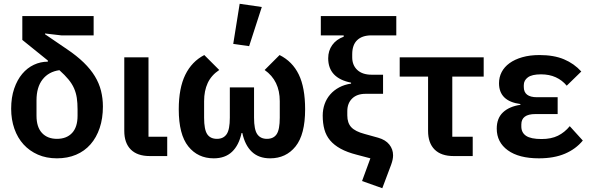

<svg xmlns="http://www.w3.org/2000/svg" viewBox="-20 -825 3125 1015"><path d="M304 -638 218 -648V-644L334 -565Q386 -530 422.5 -494.5Q459 -459 481.5 -422Q504 -385 514 -345Q524 -305 524 -262Q524 -199 507 -148.5Q490 -98 458.5 -62Q427 -26 382 -7Q337 12 281 12Q225 12 180.5 -7.5Q136 -27 104.5 -61.5Q73 -96 56 -144.5Q39 -193 39 -250Q39 -310 55 -356.5Q71 -403 97.5 -434.5Q124 -466 159 -482.5Q194 -499 233 -499V-505L98 -614V-740H475V-638ZM390 -247Q390 -281 386 -307.5Q382 -334 371.5 -358Q361 -382 342 -405Q323 -428 294 -454Q237 -446 205 -405Q173 -364 173 -295V-213Q173 -153 202 -122Q231 -91 281 -91Q332 -91 361 -122Q390 -153 390 -213Z M864 0H772Q706 0 671.5 -34.5Q637 -69 637 -133V-522H765V-102H864Z M1323 -203Q1323 -140 1340 -115.5Q1357 -91 1391 -91Q1426 -91 1442.5 -115.5Q1459 -140 1459 -203V-290Q1459 -399 1379 -455L1458 -534Q1526 -500 1559.5 -431Q1593 -362 1593 -247Q1593 -114 1542.5 -51Q1492 12 1408 12Q1348 12 1311.5 -22.5Q1275 -57 1261 -122H1257Q1243 -57 1206.5 -22.5Q1170 12 1110 12Q1026 12 975.5 -51Q925 -114 925 -247Q925 -359 959.5 -429.5Q994 -500 1060 -534L1139 -455Q1097 -427 1078 -386Q1059 -345 1059 -290V-203Q1059 -140 1075.5 -115.5Q1092 -91 1127 -91Q1161 -91 1178 -115.5Q1195 -140 1195 -203V-363H1323ZM1297 -581 1213 -593 1247 -805 1364 -788Z M1943 -638Q1895 -638 1868.5 -613Q1842 -588 1842 -538V-522Q1842 -480 1869 -455Q1896 -430 1945 -430H2005V-329H1912Q1867 -329 1841.5 -304Q1816 -279 1816 -237V-215Q1816 -175 1837 -152.5Q1858 -130 1907 -117L1979 -97Q2018 -86 2038 -61Q2058 -36 2058 -4Q2058 7 2055.5 19Q2053 31 2048 45L2001 170L1894 132L1938 12L1866 -7Q1815 -20 1780.5 -39Q1746 -58 1725 -83Q1704 -108 1695 -140.5Q1686 -173 1686 -214Q1686 -246 1696 -274.5Q1706 -303 1725.5 -325.5Q1745 -348 1773 -363Q1801 -378 1836 -383V-388Q1715 -412 1715 -517Q1715 -557 1736.5 -587Q1758 -617 1797 -631V-638H1676V-740H2075V-638Z M2378 0Q2312 0 2277.5 -34.5Q2243 -69 2243 -133V-420H2093V-522H2537V-420H2371V-102H2479V0Z M3061 -82Q3024 -37 2966.5 -12.5Q2909 12 2829 12Q2723 12 2664.5 -30.5Q2606 -73 2606 -145Q2606 -200 2639 -231Q2672 -262 2731 -271V-275Q2618 -290 2618 -385Q2618 -417 2632 -444Q2646 -471 2673.5 -491Q2701 -511 2741 -522.5Q2781 -534 2832 -534Q2908 -534 2961.5 -511.5Q3015 -489 3053 -447L2976 -372Q2952 -401 2918 -416.5Q2884 -432 2840 -432Q2792 -432 2770.5 -416Q2749 -400 2749 -375V-365Q2749 -311 2819 -311H2928V-222H2810Q2736 -222 2736 -167V-156Q2736 -124 2761 -107Q2786 -90 2843 -90Q2894 -90 2929.5 -107.5Q2965 -125 2992 -158Z"/></svg>

Font: IBM Plex Sans SmBld
Style: Regular
Weight: 600
Designer: Mike Abbink, Paul van der Laan, Pieter van Rosmalen
Foundry: Bold Monday
Version: Version 3.005